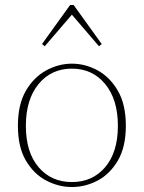

<svg xmlns="http://www.w3.org/2000/svg" viewBox="-20 -739 578 772"><path d="M269 13Q216 13 166 -13Q116 -39 84 -93.5Q52 -148 52 -233Q52 -319 84 -374Q116 -429 166 -456Q216 -483 269 -483Q323 -483 372.5 -456Q422 -429 454 -374Q486 -319 486 -233Q486 -148 454 -93.5Q422 -39 372.5 -13Q323 13 269 13ZM269 -7Q352 -7 403 -67Q454 -127 454 -233Q454 -339 403 -401Q352 -463 269 -463Q186 -463 135 -401Q84 -339 84 -233Q84 -127 135 -67Q186 -7 269 -7ZM378 -553 269 -680 160 -553 149 -562 262 -719H276L389 -562Z"/></svg>

Font: Source Serif 4 ExtraLight
Style: Regular
Weight: 200
Designer: Frank Grießhammer
Foundry: Adobe
Version: Version 4.005;hotconv 1.1.0;makeotfexe 2.6.0